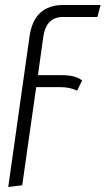

<svg xmlns="http://www.w3.org/2000/svg" viewBox="-20 -543 423 769"><path d="M153 -393 132 -242H224Q255 -242 274.5 -237Q294 -232 309 -221L289 -180Q259 -194 222 -194H125L69 199L13 206L98 -395Q115 -523 234 -523H383L370 -475H232Q164 -475 153 -393Z"/></svg>

Font: Fira Sans Extra Condensed Light
Style: Italic
Weight: 300
Width: 3
Italic angle: -8°
Designer: Carrois Corporate & Edenspiekermann AG
Foundry: Carrois Corporate GbR & Edenspiekermann AG
Version: Version 4.203